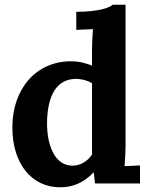

<svg xmlns="http://www.w3.org/2000/svg" viewBox="-20 -775 636 811"><path d="M456.1 -754.9C442.4 -742.2 395 -725.1 302.2 -725.1V-648.9L372.6 -651.9C370.1 -621.6 368.7 -584 368.7 -564.5V-498C343.8 -507.3 316.9 -516.1 279.8 -516.1C131.3 -516.1 32.2 -398.4 32.2 -237.3C32.2 -82.5 114.3 16.1 233.9 16.1C283.2 16.1 330.6 0 375 -46.4H376L381.3 0H571.3V-76.2L506.3 -73.2C508.8 -103.5 510.3 -141.1 510.3 -160.6V-754.9ZM286.1 -75.2C209 -75.2 178.7 -166.5 178.7 -252.4C178.7 -346.7 205.6 -439.5 297.9 -441.9C327.1 -441.9 354.5 -433.1 368.7 -423.3V-122.6C351.1 -94.7 319.8 -75.2 286.1 -75.2Z"/></svg>

Font: Parastoo
Style: Bold
Weight: 700
Foundry: Saber Rastikerdar (saber.rastikerdar@gmail.com)
Version: Version 2.0.1